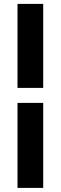

<svg xmlns="http://www.w3.org/2000/svg" viewBox="-20 -730 304 960"><path d="M196 -290.5H67.5V-710.5H196ZM196 209.5H67.5V-215.5H196Z"/></svg>

Font: Anek Tamil
Style: Bold
Weight: 700
Designer: Aadarsh Rajan (Tamil), Yesha Goshar (Latin)
Foundry: Ek Type
Version: Version 1.003